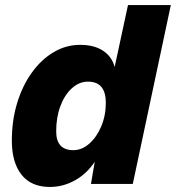

<svg xmlns="http://www.w3.org/2000/svg" viewBox="-20 -730 698 762"><path d="M178 12Q104 12 65.5 -36.5Q27 -85 27 -172Q27 -252 48 -321Q69 -390 106.5 -442Q144 -494 193 -523Q242 -552 298 -552Q353 -552 388.5 -529Q424 -506 435 -464L488 -710H658L507 0H341L356 -88Q324 -40 277 -14Q230 12 178 12ZM271 -134Q305 -134 334.5 -160Q364 -186 382 -229Q400 -272 400 -322Q400 -406 329 -406Q294 -406 265 -379.5Q236 -353 219.5 -308.5Q203 -264 203 -209Q203 -134 271 -134Z"/></svg>

Font: Geist Mono Black
Style: Italic
Weight: 900
Italic angle: -12°
Monospace: yes
Designer: Basement.studio, Andrés Briganti, Mateo Zaragoza
Foundry: Basement.studio, Vercel, Andrés Briganti, Guido Ferreyra, Mateo Zaragoza
Version: Version 1.500; ttfautohint (v1.8.4.7-5d5b)